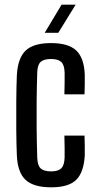

<svg xmlns="http://www.w3.org/2000/svg" viewBox="-20 -792 422 820"><path d="M52 -128Q50 -174 49.5 -236Q49 -298 49.5 -360.5Q50 -423 52 -471Q56 -544 89.5 -576Q123 -608 198 -608Q272 -608 305.5 -576.5Q339 -545 342 -474Q342 -455 342 -431Q342 -407 341 -389H255Q256 -411 256 -438.5Q256 -466 256 -482Q255 -515 241.5 -527.5Q228 -540 198 -540Q167 -540 153.5 -527.5Q140 -515 139 -482Q137 -417 136.5 -359Q136 -301 136.5 -243Q137 -185 139 -120Q140 -86 153.5 -73Q167 -60 199 -60Q228 -60 241.5 -73Q255 -86 256 -120Q256 -137 256 -160.5Q256 -184 255 -213H341Q342 -194 342 -170.5Q342 -147 342 -128Q338 -56 305.5 -24Q273 8 199 8Q123 8 89 -24Q55 -56 52 -128ZM171 -652 243 -772H303L229 -652Z"/></svg>

Font: Big Shoulders Display SemiBold
Style: Regular
Weight: 600
Designer: Patric King
Foundry: XO Type Co
Version: Version 1.000; ttfautohint (v1.8.2)